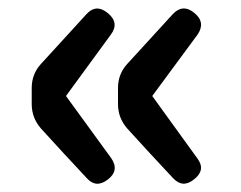

<svg xmlns="http://www.w3.org/2000/svg" viewBox="-20 -513 569 454"><path d="M389 -92 335 -150 281 -209Q259 -234 259 -267V-305Q259 -338 281 -362L335 -421L388 -479Q412 -505 439.5 -482.5Q467 -460 447 -431L340 -286L447 -138Q467 -111 439 -89Q412 -67 389 -92ZM185 -92 131 -150 77 -209Q55 -234 55 -267V-305Q55 -338 77 -362L131 -421L184 -479Q207 -505 235 -482Q263 -459 242 -431L136 -286L243 -139Q263 -110 235 -88.5Q207 -67 185 -92Z"/></svg>

Font: GenSenRounded2 TW B
Style: Regular
Weight: 700
Version: Version 2.000;PS 2;hotconv 16.6.51;makeotf.lib2.5.65220 DEVE